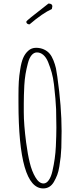

<svg xmlns="http://www.w3.org/2000/svg" viewBox="-20 -1035 450 1076"><path d="M145.5 -898.4Q219.2 -961.4 270.5 -984.4L273.4 -999.5Q273.4 -1015.1 251.5 -1015.1Q248 -1011.7 214.4 -985.8Q176.8 -957 154.8 -939Q127.4 -917 127.4 -913.1Q127.4 -906.2 132.6 -902.3Q137.7 -898.4 145.5 -898.4ZM222.2 21Q260.3 21 281.7 -15.1Q293.5 -35.6 300.8 -54.9Q308.1 -74.2 312.5 -101.6Q317.9 -135.3 320.1 -156.2Q322.3 -177.2 323.7 -206.5Q325.2 -249 325.2 -298.8V-301.8Q325.2 -436 301.3 -605Q298.8 -624 293.5 -652.3Q288.6 -674.3 279.5 -696.8Q270.5 -719.2 259.3 -732.9Q246.6 -748.5 226.6 -757.8Q206.5 -767.1 182.1 -767.1Q156.2 -767.1 138.2 -750.5Q120.1 -734.4 109.6 -709.7Q99.1 -685.1 93.3 -646Q87.4 -610.4 85.4 -578.1Q83.5 -545.9 83.5 -500.5V-460Q83.5 21 222.2 21ZM249.5 -687.5Q261.7 -657.2 269.8 -628.4Q277.8 -599.6 282.2 -563.5L283.7 -550.3Q292 -478 294.4 -423.3Q295.9 -372.1 295.9 -323.2V-318.8Q295.9 -278.3 293 -214.4Q290 -147 273.9 -76.7Q266.6 -43.9 253.4 -25.4Q240.2 -6.8 224.1 -6.8Q198.7 -6.8 178.2 -42Q158.7 -74.7 147 -122.3Q135.3 -169.9 126.5 -236.3Q113.3 -337.9 113.3 -405.8V-454.6Q113.3 -497.1 116.2 -556.2Q118.2 -590.3 123 -619.4Q127.9 -648.4 136.2 -680.2Q143.6 -709.5 156.7 -725.3Q169.9 -741.2 187 -741.2Q206.5 -741.2 222.7 -727.3Q238.8 -713.4 249.5 -687.5Z"/></svg>

Font: Amatica SC
Style: Regular
Weight: 400
Designer: Vernon Adams, Ben Nathan
Foundry: newtypography
Version: Version 2.001